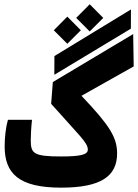

<svg xmlns="http://www.w3.org/2000/svg" viewBox="-20 -862 638 887"><path d="M262.2 4.9C445.8 4.9 521 -47.4 521 -153.3C521 -228 485.4 -283.7 356.4 -419.4L597.7 -555.2L595.2 -704.6L224.1 -482.9L216.3 -382.3C347.2 -234.9 385.7 -203.1 385.7 -170.9C385.7 -147.5 353 -139.2 262.2 -139.2C133.8 -139.2 122.1 -153.3 122.1 -215.3C122.1 -235.4 124 -274.4 127.9 -308.6H16.6C6.8 -273.9 1.5 -227.5 1.5 -185.5C1.5 -60.5 66.9 4.9 262.2 4.9ZM231 -516.6 584.5 -729.5 585 -818.4 231.4 -603ZM291 -659.7 353.5 -722.2 291 -785.2 228.5 -722.2ZM394.5 -716.8 457 -779.3 394.5 -842.3 332 -779.3Z"/></svg>

Font: Cascadia Code
Style: Bold
Weight: 700
Monospace: yes
Designer: Aaron Bell
Foundry: Saja Typeworks
Version: Version 2404.023